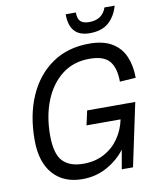

<svg xmlns="http://www.w3.org/2000/svg" viewBox="-98 -986 877 1077"><g transform="rotate(-10 340.0 -447.5)"><path d="M284 16Q178 16 117.5 -52Q57 -120 57 -246Q57 -388 104.5 -496Q152 -604 240.5 -665Q329 -726 452 -726Q532 -726 581.5 -696Q631 -666 653.5 -613Q676 -560 676 -492L585 -486Q585 -563 553 -602.5Q521 -642 438 -642Q347 -642 282 -591.5Q217 -541 182 -454Q147 -367 147 -257Q147 -152 186.5 -110Q226 -68 304 -68Q372 -68 423.5 -96Q475 -124 507.5 -171.5Q540 -219 552 -277H358L376 -359H650L574 0H510L529 -109Q490 -56 426 -20Q362 16 284 16ZM466 -783Q351 -783 351 -911H409Q409 -874 425 -859.5Q441 -845 474 -845Q549 -845 572 -911H630Q614 -853 575 -818Q536 -783 466 -783Z"/></g></svg>

Font: Geist Regular
Style: Italic
Weight: 400
Italic angle: -12°
Designer: Basement.studio, Andrés Briganti, Mateo Zaragoza
Foundry: Basement.studio, Vercel, Andrés Briganti, Guido Ferreyra, Mateo Zaragoza
Version: Version 1.500; ttfautohint (v1.8.4.7-5d5b)